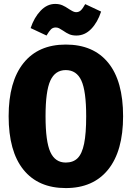

<svg xmlns="http://www.w3.org/2000/svg" viewBox="-20 -940 671 978"><path d="M607 -348Q607 -171 531 -76.5Q455 18 315 18Q175 18 99.5 -75.5Q24 -169 24 -348Q24 -524 99.5 -618.5Q175 -713 315 -713Q456 -713 531.5 -620Q607 -527 607 -348ZM212 -348Q212 -219 236.5 -165.5Q261 -112 315 -112Q353 -112 375.5 -134.5Q398 -157 408.5 -208.5Q419 -260 419 -348Q419 -476 394.5 -529.5Q370 -583 315 -583Q261 -583 236.5 -529.5Q212 -476 212 -348ZM301 -784Q289 -792 281 -796Q273 -800 264 -800Q249 -800 239.5 -790.5Q230 -781 217 -759L136 -797Q154 -851 187 -885.5Q220 -920 261 -920Q282 -920 298 -913Q314 -906 331 -894Q333 -893 341 -888Q349 -883 355.5 -880.5Q362 -878 368 -878Q382 -878 392 -887.5Q402 -897 414 -919L495 -881Q477 -826 444.5 -792.5Q412 -759 369 -759Q348 -759 333 -765.5Q318 -772 301 -784Z"/></svg>

Font: Fira Sans Condensed ExtraBold
Style: Regular
Weight: 800
Width: 3
Designer: Carrois Corporate & Edenspiekermann AG
Foundry: Carrois Corporate GbR & Edenspiekermann AG
Version: Version 4.203